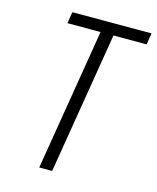

<svg xmlns="http://www.w3.org/2000/svg" viewBox="-111 -812 727 890"><g transform="rotate(15 252.5 -367.5)"><path d="M163 0 275 -680H116L125 -735H505L496 -680H337L225 0Z"/></g></svg>

Font: Iosevka Term Curly Lt Obl
Style: Regular
Weight: 300
Italic angle: -9°
Designer: Belleve Invis
Foundry: Belleve Invis
Version: Version 32.3.0